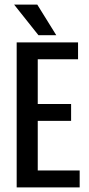

<svg xmlns="http://www.w3.org/2000/svg" viewBox="-20 -809 383 829"><path d="M143 -73H324V0H52V-626H317V-553H143V-360H287V-287H143ZM223 -657H146L41 -789H141Z"/></svg>

Font: Teko Regular
Style: Regular
Weight: 400
Designer: Manushi Parikh, Jonny Pinhorn
Foundry: Indian Type Foundry
Version: Version 1.105;PS 1.0;hotconv 1.0.78;makeotf.lib2.5.61930; tt